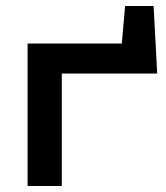

<svg xmlns="http://www.w3.org/2000/svg" viewBox="-20 -620 553 640"><path d="M492 -600H397L386 -475H72V0H186V-375H504Z"/></svg>

Font: Mint Spirit No2
Style: Bold
Weight: 700
Designer: HARENDAL Hirwen
Foundry: Arkandis Digital Foundry.
Version: Version 1.004;FFEdit